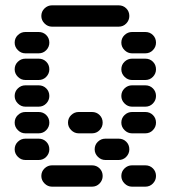

<svg xmlns="http://www.w3.org/2000/svg" viewBox="-20 -710 640 720"><path d="M435 -50Q435 -34 447 -22Q459 -10 475 -10H525Q542 -10 553.5 -22Q565 -34 565 -50Q565 -67 553.5 -78.5Q542 -90 525 -90H475Q459 -90 447 -78.5Q435 -67 435 -50ZM135 -50Q135 -34 147 -22Q159 -10 175 -10H325Q342 -10 353.5 -22Q365 -34 365 -50Q365 -67 353.5 -78.5Q342 -90 325 -90H175Q159 -90 147 -78.5Q135 -67 135 -50ZM335 -150Q335 -134 347 -122Q359 -110 375 -110H425Q442 -110 453.5 -122Q465 -134 465 -150Q465 -167 453.5 -178.5Q442 -190 425 -190H375Q359 -190 347 -178.5Q335 -167 335 -150ZM35 -150Q35 -134 47 -122Q59 -110 75 -110H125Q142 -110 153.5 -122Q165 -134 165 -150Q165 -167 153.5 -178.5Q142 -190 125 -190H75Q59 -190 47 -178.5Q35 -167 35 -150ZM435 -250Q435 -234 447 -222Q459 -210 475 -210H525Q542 -210 553.5 -222Q565 -234 565 -250Q565 -267 553.5 -278.5Q542 -290 525 -290H475Q459 -290 447 -278.5Q435 -267 435 -250ZM235 -250Q235 -234 247 -222Q259 -210 275 -210H325Q342 -210 353.5 -222Q365 -234 365 -250Q365 -267 353.5 -278.5Q342 -290 325 -290H275Q259 -290 247 -278.5Q235 -267 235 -250ZM35 -250Q35 -234 47 -222Q59 -210 75 -210H125Q142 -210 153.5 -222Q165 -234 165 -250Q165 -267 153.5 -278.5Q142 -290 125 -290H75Q59 -290 47 -278.5Q35 -267 35 -250ZM435 -350Q435 -334 447 -322Q459 -310 475 -310H525Q542 -310 553.5 -322Q565 -334 565 -350Q565 -367 553.5 -378.5Q542 -390 525 -390H475Q459 -390 447 -378.5Q435 -367 435 -350ZM35 -350Q35 -334 47 -322Q59 -310 75 -310H125Q142 -310 153.5 -322Q165 -334 165 -350Q165 -367 153.5 -378.5Q142 -390 125 -390H75Q59 -390 47 -378.5Q35 -367 35 -350ZM435 -450Q435 -434 447 -422Q459 -410 475 -410H525Q542 -410 553.5 -422Q565 -434 565 -450Q565 -467 553.5 -478.5Q542 -490 525 -490H475Q459 -490 447 -478.5Q435 -467 435 -450ZM35 -450Q35 -434 47 -422Q59 -410 75 -410H125Q142 -410 153.5 -422Q165 -434 165 -450Q165 -467 153.5 -478.5Q142 -490 125 -490H75Q59 -490 47 -478.5Q35 -467 35 -450ZM435 -550Q435 -534 447 -522Q459 -510 475 -510H525Q542 -510 553.5 -522Q565 -534 565 -550Q565 -567 553.5 -578.5Q542 -590 525 -590H475Q459 -590 447 -578.5Q435 -567 435 -550ZM35 -550Q35 -534 47 -522Q59 -510 75 -510H125Q142 -510 153.5 -522Q165 -534 165 -550Q165 -567 153.5 -578.5Q142 -590 125 -590H75Q59 -590 47 -578.5Q35 -567 35 -550ZM135 -650Q135 -634 147 -622Q159 -610 175 -610H425Q442 -610 453.5 -622Q465 -634 465 -650Q465 -667 453.5 -678.5Q442 -690 425 -690H175Q159 -690 147 -678.5Q135 -667 135 -650Z"/></svg>

Font: Matrix Sans Raster
Style: Regular
Weight: 400
Designer: Brad Neil
Version: Version 1.100